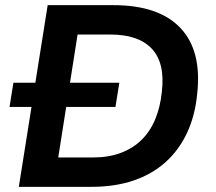

<svg xmlns="http://www.w3.org/2000/svg" viewBox="-20 -725 838 745"><path d="M53 0 165 -705H420Q596 -705 680 -616.5Q764 -528 745 -360Q737 -276 705.5 -209Q674 -142 622 -95.5Q570 -49 498 -24.5Q426 0 334 0ZM206 -114H341Q401 -114 448 -131.5Q495 -149 528.5 -181.5Q562 -214 582 -261.5Q602 -309 608 -369Q621 -480 569.5 -535.5Q518 -591 408 -591H281ZM17 -310 32 -404H443L428 -310Z"/></svg>

Font: Nunito Sans 8pt
Style: Bold Italic
Weight: 700
Italic angle: -9°
Version: Version 3.101;gftools[0.9.27]